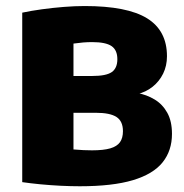

<svg xmlns="http://www.w3.org/2000/svg" viewBox="-20 -624 624 652"><path d="M251 8.5Q220.5 8.5 185.5 6.8Q150.5 5 116.8 1.8Q83 -1.5 55.5 -5.5V-581Q86 -587.5 122.5 -592.5Q159 -597.5 196.5 -600.5Q234 -603.5 267.5 -603.5Q412 -603.5 479.5 -561.8Q547 -520 547 -433Q547 -400.5 534 -374Q521 -347.5 498 -329.2Q475 -311 445 -304V-308.5Q478 -302.5 505 -286.2Q532 -270 548 -241.2Q564 -212.5 564 -169.5Q564 -112.5 532.2 -72.8Q500.5 -33 431.5 -12.2Q362.5 8.5 251 8.5ZM292.5 -113.5Q331.5 -113.5 354.5 -120.2Q377.5 -127 387.5 -141.2Q397.5 -155.5 397.5 -178.5Q397.5 -212.5 375.5 -226.8Q353.5 -241 305.5 -241H213.5V-366H293.5Q340.5 -366 359.5 -379.2Q378.5 -392.5 378.5 -423Q378.5 -454 358.8 -467.5Q339 -481 293 -481Q278 -481 262.5 -479.8Q247 -478.5 229.5 -476V-116.5Q249 -115 263.5 -114.2Q278 -113.5 292.5 -113.5Z"/></svg>

Font: Encode Sans SC SemiCondensed ExtraBold
Style: Regular
Weight: 800
Width: 4
Designer: Multiple Designers
Foundry: Impallari Type
Version: Version 3.002